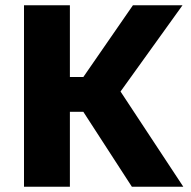

<svg xmlns="http://www.w3.org/2000/svg" viewBox="-20 -708 724 728"><path d="M71 0V-688H245V-416H296L484 -688H672L437 -361L675 0H480L296 -284H245V0Z"/></svg>

Font: Saira Thin
Style: Bold
Weight: 700
Version: Version 1.101